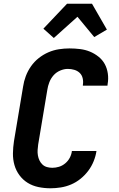

<svg xmlns="http://www.w3.org/2000/svg" viewBox="-20 -1003 640 1031"><path d="M251 8Q218 8 186.5 1.5Q155 -5 129 -21Q103 -37 84.5 -62Q66 -87 57.5 -117Q49 -147 49.5 -179.5Q50 -212 55 -245L104 -538Q108 -566 118.5 -594Q129 -622 146.5 -647Q164 -672 188 -691Q212 -710 239.5 -722Q267 -734 296 -738.5Q325 -743 353 -743Q382 -743 410 -739.5Q438 -736 462.5 -726Q487 -716 508.5 -699Q530 -682 542.5 -659Q555 -636 559 -608Q563 -580 558 -552L557 -543H425V-547Q428 -565 424 -582.5Q420 -600 408 -611.5Q396 -623 379 -628Q362 -633 344 -633Q324 -633 303 -624Q282 -615 267.5 -598.5Q253 -582 245 -561.5Q237 -541 234 -520L185 -227Q183 -212 182 -197.5Q181 -183 183.5 -168.5Q186 -154 192 -141.5Q198 -129 208 -119.5Q218 -110 232 -106Q246 -102 261 -102Q279 -102 297 -107.5Q315 -113 330.5 -126Q346 -139 355 -156.5Q364 -174 366 -192H498Q494 -165 483 -137.5Q472 -110 454 -86Q436 -62 412.5 -43Q389 -24 362 -12.5Q335 -1 306.5 3.5Q278 8 251 8ZM269 -799 213 -849 340 -983H474L554 -844L486 -804L396 -913Z"/></svg>

Font: Iosevka XBd Ex Obl
Style: Regular
Weight: 800
Width: 7
Italic angle: -9°
Monospace: yes
Designer: Belleve Invis
Foundry: Belleve Invis
Version: Version 32.5.0; ttfautohint (v1.8.4)